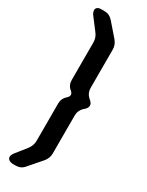

<svg xmlns="http://www.w3.org/2000/svg" viewBox="-235 -842 743 973"><g transform="rotate(30 136.5 -355.5)"><path d="M11 72Q11 83 20.5 89.5Q30 96 46 96H59Q90 96 108 74L174 -2Q192 -24 192 -51V-275Q192 -303 214 -324L220 -329Q234 -341 234 -355Q234 -368 220 -380L213 -386Q192 -406 192 -435V-659Q192 -686 174 -708L108 -784Q88 -807 59 -807H37Q25 -807 17.5 -801Q10 -795 10 -786Q10 -772 21 -758L72 -691Q89 -669 89 -641V-422Q89 -391 112 -373Q123 -364 123 -354Q123 -343 112 -334Q89 -314 89 -285V-66Q89 -39 72 -16L22 47Q11 61 11 72Z"/></g></svg>

Font: WDXL Lubrifont SC
Style: Regular
Weight: 400
Designer: [WDXL Lubrifont] Copyright 2020-2022 (c) NightFurySL2001, Skr-ZERO; [ZCOOL QingKe HuangYou] Copyright 2018-2022 (c) The 
Version: Version 2.001;hotconv 1.1.1;makeotfexe 2.6.0